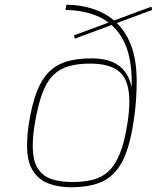

<svg xmlns="http://www.w3.org/2000/svg" viewBox="-20 -783 661 809"><path d="M102 -265Q115 -345 135.5 -397.5Q156 -450 187 -480.5Q218 -511 261.5 -524Q305 -537 365 -537Q426 -537 464.5 -516.5Q503 -496 521.5 -456Q540 -416 540 -356Q540 -333 542.5 -308.5Q545 -284 542 -266Q526 -161 495 -102Q464 -43 412 -18.5Q360 6 279 6Q226 6 184 -10Q142 -26 118 -64.5Q94 -103 94 -170Q94 -192 96 -215.5Q98 -239 102 -265ZM126 -258Q122 -233 120 -211Q118 -189 118 -170Q118 -106 139.5 -73Q161 -40 198.5 -28Q236 -16 284 -16Q333 -16 371 -25.5Q409 -35 437 -61Q465 -87 485 -136Q505 -185 517 -264Q521 -288 523 -311.5Q525 -335 525 -356Q525 -442 485.5 -478.5Q446 -515 360 -515Q308 -515 269.5 -504Q231 -493 203.5 -465.5Q176 -438 157.5 -387.5Q139 -337 126 -258ZM260 -763Q346 -762 413 -728.5Q480 -695 518 -624Q556 -553 556 -440Q556 -402 553 -358.5Q550 -315 542 -266L522 -264Q529 -312 532 -355Q535 -398 535 -435Q535 -547 499.5 -613.5Q464 -680 401.5 -710Q339 -740 256 -741ZM618 -755 621 -741 295 -620 292 -634Z"/></svg>

Font: Exo Thin Thin
Style: Italic
Weight: 250
Italic angle: -9°
Version: Version 2.000